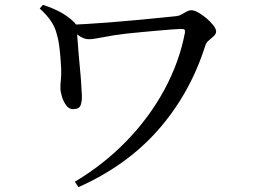

<svg xmlns="http://www.w3.org/2000/svg" viewBox="-20 -733 1040 788"><path d="M287 13Q406 -58 499.5 -154.5Q593 -251 654.5 -364.5Q716 -478 739 -599Q740 -608 737.5 -611Q735 -614 727 -614Q711 -614 684 -612Q657 -610 624 -607Q591 -604 558.5 -601Q526 -598 499 -595Q446 -589 404.5 -580.5Q363 -572 345 -572Q327 -572 309.5 -583Q292 -594 269 -610V-632Q292 -632 334 -634.5Q376 -637 428 -641Q480 -645 533 -650Q586 -655 632 -659.5Q678 -664 706 -667Q715 -668 725.5 -674Q736 -680 746 -685.5Q756 -691 765 -691Q778 -691 795 -681Q812 -671 828.5 -657Q845 -643 856 -628.5Q867 -614 867 -604Q867 -594 857.5 -585Q848 -576 837 -567Q826 -558 823 -547Q791 -446 742 -359Q693 -272 628 -198.5Q563 -125 481 -66.5Q399 -8 302 35ZM280 -285Q263 -285 251.5 -301Q240 -317 234 -337Q228 -357 228 -371Q228 -390 230 -408.5Q232 -427 231 -453Q230 -472 228 -497.5Q226 -523 222.5 -548.5Q219 -574 213 -593Q207 -619 190.5 -644.5Q174 -670 143 -698L156 -713Q194 -701 225.5 -684.5Q257 -668 283 -643Q292 -635 293.5 -626Q295 -617 295 -609Q296 -599 298 -573.5Q300 -548 302.5 -515Q305 -482 308.5 -448Q312 -414 313.5 -385Q315 -356 316 -341Q317 -318 311 -301.5Q305 -285 280 -285Z"/></svg>

Font: Noto Serif SC ExtraLight Medium
Style: Regular
Weight: 500
Version: Version 2.002-H1;hotconv 1.1.0;makeotfexe 2.6.0